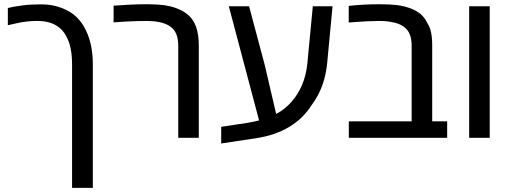

<svg xmlns="http://www.w3.org/2000/svg" viewBox="-20 -661 2454 921"><path d="M325.7 240.2V-352.5Q325.7 -395 318.8 -428.5Q312 -461.9 296.9 -488.8Q289.6 -502.9 279.3 -514.4Q269 -525.9 256.8 -534.2Q219.7 -560.5 158.7 -560.5Q136.7 -560.5 116.7 -558.6Q96.7 -556.6 78.1 -553.2Q65.9 -551.3 48.1 -546.9Q30.3 -542.5 17.6 -540V-622.6Q31.2 -626 48.3 -629.2Q65.4 -632.3 85.9 -634.8Q107.4 -637.7 130.6 -638.9Q153.8 -640.1 178.7 -640.1Q230.5 -640.1 274.9 -623.3Q319.3 -606.4 346.7 -579.6Q360.8 -565.9 372.3 -549.6Q383.8 -533.2 392.6 -514.2Q409.2 -480 417.2 -439.5Q425.3 -398.9 425.3 -352.1V240.2Z M835 0V-440.9Q835 -494.6 810.8 -521.2Q786.6 -547.9 739.3 -555.7Q727.5 -558.1 713.9 -559.3Q700.2 -560.5 684.6 -560.5Q664.6 -560.5 636.5 -559.8Q608.4 -559.1 578.9 -557.4Q549.3 -555.7 524.9 -553.7V-633.8Q569.3 -637.2 606.7 -638.9Q644 -640.6 674.8 -640.6Q736.3 -640.6 772.2 -635.3Q808.1 -629.9 838.4 -616.7Q868.2 -603.5 888.2 -584.2Q908.2 -564.9 919.9 -534.2Q927.2 -513.2 930.4 -491Q933.6 -468.8 933.6 -440.9V0Z M1041 27.3V-52.7L1167.5 -71.8Q1181.2 -74.2 1195.1 -76.9Q1209 -79.6 1222.7 -83.5L1077.6 -630.9H1174.8L1250 -349.1L1304.7 -114.3Q1345.2 -135.7 1376.7 -170.7Q1408.2 -205.6 1428.2 -252Q1448.2 -298.3 1454.1 -354L1480.5 -630.9H1575.2L1549.3 -357.4Q1545.4 -318.4 1535.9 -283.2Q1526.4 -248 1511 -216.3Q1495.6 -184.6 1474.6 -156.7Q1435.1 -93.3 1367.7 -52.5Q1300.3 -11.7 1206.5 2.4Q1161.1 9.3 1119.6 15.4Q1078.1 21.5 1041 27.3Z M1653.3 0V-79.1H1954.6V-440.9Q1954.6 -494.1 1930.7 -520.5Q1906.7 -546.9 1860.4 -554.7Q1848.1 -557.6 1832.8 -559.1Q1817.4 -560.5 1797.9 -560.5Q1773.4 -560.5 1738.3 -558.8Q1703.1 -557.1 1652.8 -553.2V-632.8Q1688 -636.7 1725.3 -638.7Q1762.7 -640.6 1802.7 -640.6Q1851.1 -640.6 1884.3 -636.5Q1917.5 -632.3 1947.3 -621.6Q1977.1 -610.8 1996.8 -594.2Q2016.6 -577.6 2028.8 -552.2Q2038.6 -538.1 2043.7 -521.5Q2048.8 -504.9 2051 -485.6Q2053.2 -466.3 2053.2 -443.8V-79.1H2125V0Z M2230.5 0V-630.9H2329.1V0Z"/></svg>

Font: Open Sans Medium
Style: Regular
Weight: 500
Designer: Monotype Design Team
Foundry: Monotype Imaging Inc.
Version: Version 3.000